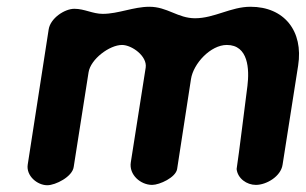

<svg xmlns="http://www.w3.org/2000/svg" viewBox="-20 -547 905 568"><path d="M200 -521C171 -521 129 -493 124 -460L62 -60C57 -27 90 1 120 1C144 1 194 -24 198 -53L242 -333C248 -372 304 -414 341 -414C370 -414 416 -381 411 -347L367 -67C361 -30 396 0 430 0C452 0 500 -22 504 -47L545 -313C552 -359 603 -414 651 -414C715 -414 718 -342 712 -293C707 -256 686 -84 680 -47C683 -19 710 0 737 0C768 0 811 -25 816 -60L862 -353C878 -455 821 -527 721 -527C663 -527 614 -493 557 -493C506 -493 475 -527 422 -527C375 -527 330 -506 284 -506C254 -506 230 -521 200 -521Z"/></svg>

Font: Asimov Print
Style: Regular
Weight: 500
Designer: Google
Version: Version 2.000980: 2014